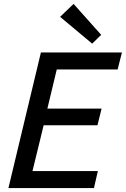

<svg xmlns="http://www.w3.org/2000/svg" viewBox="-20 -961 643 981"><path d="M23 0 189 -693H603L581 -606H270L222 -406H499L478 -321H203L146 -87H480L460 0ZM451 -738 287 -875 356 -941 497 -783Z"/></svg>

Font: Ubuntu Sans Medium
Style: Italic
Weight: 500
Italic angle: -13.5°
Designer: Dalton Maag Ltd
Foundry: Dalton Maag Ltd
Version: Version 1.006